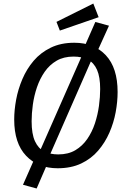

<svg xmlns="http://www.w3.org/2000/svg" viewBox="-20 -944 726 1091"><path d="M464.7 -689.2 521.7 -819.1 599.3 -798 535.4 -657.1 500.8 -605.3 263.3 -63.5 243.2 0.1 188.2 127.1 110.6 105.9 171.5 -32 207.2 -86.9 444.6 -625.7ZM402 -701.1Q515.2 -701.1 581.7 -629.6Q648.3 -558.1 648.3 -421.1Q648.3 -366.1 637.3 -306.5Q626.3 -247 601.8 -190.5Q577.2 -134 537.7 -88Q498.2 -41.9 441.1 -14.9Q384 12.1 307.9 12.1Q195.7 12.1 128.2 -59Q60.7 -130 60.7 -265Q60.7 -318.1 71.7 -377.6Q82.7 -437.1 107.2 -494.6Q131.7 -552.1 171.2 -598.6Q210.8 -645.1 268.3 -673.1Q325.9 -701.1 402 -701.1ZM397.9 -622.5Q342 -622.5 301.7 -599Q261.3 -575.5 233.9 -536Q206.5 -496.5 190 -448.1Q173.6 -399.6 166.6 -349.2Q159.7 -298.8 159.7 -254.9Q159.7 -183 178.6 -141.7Q197.5 -100.4 231.4 -83.5Q265.2 -66.6 311.1 -66.6Q367.9 -66.6 408.3 -90.6Q448.6 -114.6 476 -154.5Q503.4 -194.5 519.4 -243Q535.3 -291.4 542.3 -342.3Q549.2 -393.3 549.2 -438.1Q549.2 -507 531.3 -547.4Q513.4 -587.7 479.5 -605.1Q445.7 -622.5 397.9 -622.5ZM300.9 -819.6 510.2 -923.9 540.5 -846.3 320.1 -770.2Z"/></svg>

Font: Fira Sans Variable
Style: Italic
Weight: 397
Italic angle: -8°
Designer: Carrois Corporate & Edenspiekermann AG
Foundry: Carrois Corporate GbR & Edenspiekermann AG
Version: Version 4.202